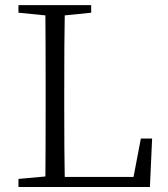

<svg xmlns="http://www.w3.org/2000/svg" viewBox="-20 -746 670 766"><path d="M542 -193.4H586.9L578.1 0H53.7V-32.2L161.1 -42Q162.1 -139.6 162.1 -334V-390.6Q162.1 -588.9 161.1 -684.6L53.7 -695.3V-725.6H343.8V-695.3L238.3 -684.6Q236.3 -587.9 236.3 -377V-315.4Q236.3 -135.7 238.3 -40H512.7Z"/></svg>

Font: Bpmf Zihi Serif Light
Style: Light
Weight: 300
Foundry: But Ko
Version: Version 1.320